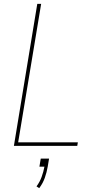

<svg xmlns="http://www.w3.org/2000/svg" viewBox="-20 -755 540 994"><path d="M52 0 173 -735H193L74 -18H383L380 0ZM183 219 169 210Q186 187 195.5 161Q205 135 210 108H184L191 66H234L227 108Q222 137 212 165.5Q202 194 183 219Z"/></svg>

Font: Iosevka SS04 Thin
Style: Italic
Weight: 100
Italic angle: -9°
Monospace: yes
Designer: Belleve Invis
Foundry: Belleve Invis
Version: Version 19.0.0; ttfautohint (v1.8.4)